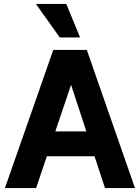

<svg xmlns="http://www.w3.org/2000/svg" viewBox="-20 -953 709 973"><path d="M5 0 250 -700H400L163 0ZM179 -161V-287H501V-161ZM512 0 282 -700H420L664 0ZM283 -763 162 -933H316L386 -763Z"/></svg>

Font: Inclusive Sans
Style: Bold
Weight: 700
Designer: Olivia King
Foundry: Olivia King
Version: Version 2.004